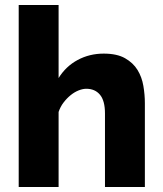

<svg xmlns="http://www.w3.org/2000/svg" viewBox="-20 -750 652 770"><path d="M561 0H401V-295Q401 -346 381 -370Q361 -394 326 -394Q312 -394 295.5 -387.5Q279 -381 263.5 -368.5Q248 -356 235 -339Q222 -322 215 -301V0H55V-730H215V-437Q244 -484 291.5 -509.5Q339 -535 396 -535Q449 -535 481.5 -516.5Q514 -498 531.5 -469.5Q549 -441 555 -405.5Q561 -370 561 -336Z"/></svg>

Font: Boldmen
Style: Bold
Weight: 700
Designer: Matt McInerney, Pablo Impallari, Rodrigo Fuenzalida
Foundry: LIVING CONCEPT
Version: Version 1.000